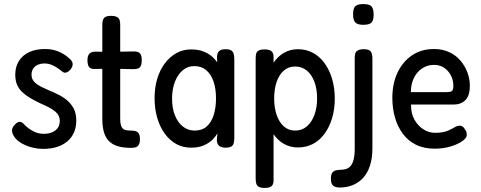

<svg xmlns="http://www.w3.org/2000/svg" viewBox="-20 -717 2364 944"><path d="M192 15Q170 15 148 10.5Q126 6 106 -2.5Q86 -11 70.5 -23Q55 -35 47 -50Q41 -60 39.5 -69Q38 -78 41 -86.5Q44 -95 52 -103Q65 -118 77 -118Q89 -118 103 -101Q111 -93 121.5 -85.5Q132 -78 144 -71.5Q156 -65 169 -62Q182 -59 195 -59Q231 -59 252.5 -76Q274 -93 274 -123Q274 -136 269 -147Q264 -158 254 -166.5Q244 -175 232 -182.5Q220 -190 205.5 -196.5Q191 -203 176 -210Q149 -223 127 -236Q105 -249 88.5 -265Q72 -281 63.5 -301.5Q55 -322 55 -350Q55 -388 72.5 -416.5Q90 -445 123 -460.5Q156 -476 201 -476Q218 -476 233.5 -473.5Q249 -471 264 -465Q279 -459 292.5 -451Q306 -443 318 -432Q335 -419 337 -405.5Q339 -392 328 -377Q317 -364 306 -360.5Q295 -357 285 -366Q273 -376 259 -385Q245 -394 230.5 -399.5Q216 -405 200 -405Q181 -405 166 -398.5Q151 -392 143 -379.5Q135 -367 135 -350Q135 -335 141.5 -324Q148 -313 159.5 -304.5Q171 -296 186.5 -288.5Q202 -281 220 -273Q245 -263 269.5 -250.5Q294 -238 313 -221Q332 -204 343.5 -181Q355 -158 355 -125Q355 -59 311 -22Q267 15 192 15Z M624 10Q585 10 558 1.5Q531 -7 514.5 -24.5Q498 -42 490.5 -69Q483 -96 483 -133V-594Q483 -608 486 -618Q489 -628 498 -633.5Q507 -639 526 -639Q545 -639 555 -633.5Q565 -628 568 -618.5Q571 -609 571 -595V-135Q571 -115 574 -103.5Q577 -92 583 -85.5Q589 -79 599.5 -77Q610 -75 624 -75Q639 -75 648 -72Q657 -69 662.5 -60Q668 -51 668 -33Q668 -14 662 -4.5Q656 5 646 7.5Q636 10 624 10ZM449 -463 528 -462 632 -464Q646 -465 656 -462Q666 -459 671.5 -449.5Q677 -440 677 -421Q677 -402 672 -392.5Q667 -383 658 -380Q649 -377 635 -377L529 -379L446 -378Q426 -377 418 -387.5Q410 -398 410 -421Q410 -443 419.5 -453Q429 -463 449 -463Z M1089 9Q1068 9 1057.5 0Q1047 -9 1046 -28L1049 -61Q1041 -47 1025.5 -31Q1010 -15 984 -3Q958 9 919 9Q879 9 846.5 -9Q814 -27 790 -60Q766 -93 753 -137.5Q740 -182 740 -235Q740 -286 753 -329.5Q766 -373 790.5 -405.5Q815 -438 847.5 -456Q880 -474 919 -474Q953 -474 977.5 -465Q1002 -456 1019.5 -441.5Q1037 -427 1048 -410L1047 -435Q1047 -456 1057 -465.5Q1067 -475 1089 -475Q1108 -475 1117 -469Q1126 -463 1129 -452Q1132 -441 1132 -425V-37Q1132 -23 1129 -12.5Q1126 -2 1117 3.5Q1108 9 1089 9ZM937 -75Q973 -75 996 -95Q1019 -115 1030.5 -151Q1042 -187 1042 -233Q1042 -281 1030 -316Q1018 -351 994.5 -371.5Q971 -392 935 -392Q903 -392 878.5 -371.5Q854 -351 840 -315Q826 -279 826 -232Q826 -185 840 -150Q854 -115 879 -95Q904 -75 937 -75Z M1445 8Q1407 8 1376 -9.5Q1345 -27 1323.5 -59.5Q1302 -92 1290.5 -136.5Q1279 -181 1279 -234Q1279 -288 1291 -332Q1303 -376 1324.5 -408Q1346 -440 1376.5 -457.5Q1407 -475 1445 -475Q1485 -475 1518 -457.5Q1551 -440 1575 -407.5Q1599 -375 1612.5 -330Q1626 -285 1626 -232Q1626 -179 1612.5 -135Q1599 -91 1575 -58.5Q1551 -26 1518 -9Q1485 8 1445 8ZM1281 207Q1262 207 1252.5 201.5Q1243 196 1240 185.5Q1237 175 1237 161V-429Q1237 -443 1239.5 -453Q1242 -463 1251.5 -468.5Q1261 -474 1281 -474Q1302 -474 1312.5 -467Q1323 -460 1325 -442V161Q1326 175 1323 185.5Q1320 196 1310 201.5Q1300 207 1281 207ZM1431 -75Q1464 -75 1488 -95Q1512 -115 1525.5 -151Q1539 -187 1539 -233Q1539 -281 1525.5 -316Q1512 -351 1488 -370.5Q1464 -390 1431 -390Q1399 -390 1376 -370.5Q1353 -351 1340.5 -315.5Q1328 -280 1328 -233Q1328 -187 1340.5 -151Q1353 -115 1376 -95Q1399 -75 1431 -75Z M1650 205Q1638 205 1628 201.5Q1618 198 1612.5 189Q1607 180 1607 161Q1607 143 1612.5 134Q1618 125 1628.5 121.5Q1639 118 1652 118Q1666 118 1679.5 114.5Q1693 111 1703 100Q1713 89 1718.5 68Q1724 47 1724 14V-433Q1724 -446 1727 -455Q1730 -464 1740 -469.5Q1750 -475 1768 -475Q1787 -475 1796 -469.5Q1805 -464 1808 -453.5Q1811 -443 1811 -429V13Q1811 61 1799 97.5Q1787 134 1765.5 157.5Q1744 181 1714.5 193Q1685 205 1650 205ZM1766 -595Q1738 -595 1727 -606.5Q1716 -618 1716 -647Q1716 -676 1727 -686.5Q1738 -697 1767 -697Q1796 -697 1806.5 -685.5Q1817 -674 1817 -645Q1817 -617 1806.5 -606Q1796 -595 1766 -595Z M2117 14Q2064 14 2025 -5.5Q1986 -25 1960.5 -59.5Q1935 -94 1922 -139Q1909 -184 1909 -236Q1909 -305 1934 -359Q1959 -413 2005 -444.5Q2051 -476 2114 -476Q2156 -476 2189 -460.5Q2222 -445 2244 -419Q2266 -393 2278 -361Q2290 -329 2290 -297Q2290 -246 2268 -224.5Q2246 -203 2211 -203H2001Q2000 -160 2017.5 -129Q2035 -98 2062 -81Q2089 -64 2118 -64Q2140 -64 2156 -67Q2172 -70 2183.5 -75Q2195 -80 2204 -85Q2213 -90 2220.5 -94Q2228 -98 2237 -99Q2246 -100 2253.5 -95.5Q2261 -91 2266 -81Q2272 -73 2273.5 -67Q2275 -61 2275 -53Q2275 -39 2253.5 -23.5Q2232 -8 2196 3Q2160 14 2117 14ZM2000 -264H2174Q2192 -264 2200.5 -268.5Q2209 -273 2209 -296Q2209 -323 2197 -346Q2185 -369 2164 -383.5Q2143 -398 2114 -398Q2081 -398 2055 -380.5Q2029 -363 2014.5 -332.5Q2000 -302 2000 -264Z"/></svg>

Font: Fredoka SemiCondensed
Style: Regular
Weight: 400
Width: 4
Designer: Ben Nathan
Foundry: Milena B. Brandão, Ben Nathan
Version: Version 2.001